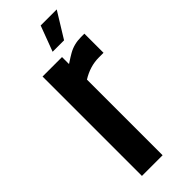

<svg xmlns="http://www.w3.org/2000/svg" viewBox="-244 -766 795 795"><g transform="rotate(-45 153.5 -368.5)"><path d="M282 -585H302V-473H275Q223 -473 175 -443V0H54V-582H168V-541Q197 -560 208 -566Q241 -585 282 -585ZM198 -737H292L223 -625H156Z"/></g></svg>

Font: Khand SemiBold
Style: Regular
Weight: 600
Designer: Devanagari: Sanchit Sawaria, Jyotish Sonowal; Latin: Satya Rajpurohit
Foundry: Indian Type Foundry
Version: Version 1.101;PS 1.0;hotconv 1.0.78;makeotf.lib2.5.61930; tt